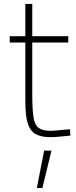

<svg xmlns="http://www.w3.org/2000/svg" viewBox="-20 -683 382 970"><path d="M166 267 203 78H240L194 267ZM235 10Q190 10 162 -4.5Q134 -19 121 -57.5Q108 -96 108 -168V-468H29V-500H108V-663H143V-500H325V-468H143V-206Q143 -132 149 -92Q155 -52 175 -37Q195 -22 235 -22Q245 -22 262.5 -23.5Q280 -25 299 -27Q318 -29 333 -30L336 2Q315 4 285 7Q255 10 235 10Z"/></svg>

Font: TitilliumWeb ExtraLight
Style: Regular
Weight: 400
Designer: Mohamed Gaber, Accademia di Belle Arti di Urbino and others
Foundry: Kief Type Foundry, Accademia di Belle Arti di Urbino and others
Version: Version 3.000; ttfautohint (v1.8.2)